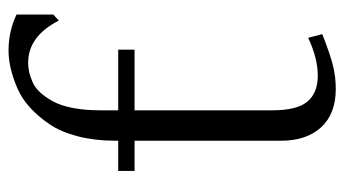

<svg xmlns="http://www.w3.org/2000/svg" viewBox="-202 -606 822 459"><g transform="rotate(-90 209.5 -377.0)"><path d="M174.8 -548.8Q174.8 -585.4 180.4 -614.3Q186 -643.1 195.8 -661.1Q205.6 -679.2 217 -691.9Q228.5 -704.6 241.9 -710.4Q255.4 -716.3 266.1 -718.8Q276.9 -721.2 288.1 -721.2Q352.1 -721.2 389.2 -647.9L403.8 -661.1V-749Q363.3 -768.1 317.9 -768.1Q296.9 -768.1 274.9 -762.9Q252.9 -757.8 227.8 -747.1Q202.6 -736.3 180.9 -716.3Q159.2 -696.3 141.1 -669.4Q123 -642.6 112.5 -602.1Q102.1 -561.5 102.1 -513.2V-505.9H29.8V-466.8H102.1V-116.2Q102.1 -56.2 134 -21Q166 14.2 226.1 14.2Q253.9 14.2 280.5 7.8Q307.1 1.5 356.9 -18.1L348.1 -51.8Q299.3 -28.8 257.8 -28.8Q216.3 -28.8 195.6 -53.7Q174.8 -78.6 174.8 -137.2V-466.8H319.8V-505.9H174.8Z"/></g></svg>

Font: LT Superior Serif
Style: Regular
Weight: 400
Designer: Daniel Lyons
Foundry: LyonsType
Version: Version 2.120;FEAKit 1.0